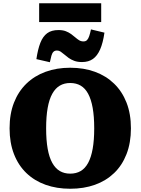

<svg xmlns="http://www.w3.org/2000/svg" viewBox="-20 -1145 865 1182"><path d="M412 17Q329 17 260.5 -7.5Q192 -32 142.5 -79.5Q93 -127 66 -196.5Q39 -266 39 -355Q39 -444 66 -513Q93 -582 142.5 -630Q192 -678 260.5 -703Q329 -728 412 -728Q496 -728 564.5 -703Q633 -678 682.5 -630Q732 -582 759 -513Q786 -444 786 -355Q786 -266 759 -196.5Q732 -127 682.5 -79.5Q633 -32 564.5 -7.5Q496 17 412 17ZM412 -76Q449 -76 476.5 -92Q504 -108 522.5 -142Q541 -176 550.5 -229Q560 -282 560 -355Q560 -428 550.5 -481Q541 -534 522.5 -568Q504 -602 476.5 -618Q449 -634 412 -634Q376 -634 348.5 -618Q321 -602 302 -568Q283 -534 273.5 -481Q264 -428 264 -355Q264 -282 273.5 -229Q283 -176 302 -142Q321 -108 348.5 -92Q376 -76 412 -76ZM485 -763Q457 -763 437 -770.5Q417 -778 402.5 -788.5Q388 -799 376 -809.5Q364 -820 353.5 -827Q343 -834 331 -834Q317 -834 309 -826Q301 -818 296.5 -802Q292 -786 287 -762L204 -781Q213 -842 228.5 -881.5Q244 -921 270.5 -940.5Q297 -960 340 -960Q366 -960 384.5 -953Q403 -946 417.5 -935.5Q432 -925 444 -914.5Q456 -904 467.5 -897Q479 -890 494 -890Q508 -890 516 -898.5Q524 -907 529.5 -923.5Q535 -940 540 -964L623 -944Q614 -881 596.5 -841Q579 -801 552 -782Q525 -763 485 -763ZM221 -1125H603V-1009H221Z"/></svg>

Font: Roboto Serif 20pt ExtraBold
Style: Regular
Weight: 800
Version: Version 1.008